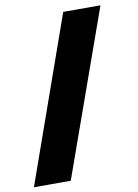

<svg xmlns="http://www.w3.org/2000/svg" viewBox="-98 -788 666 929"><g transform="rotate(-10 235.0 -323.5)"><path d="M279 -729H462L173 82H-8Z"/></g></svg>

Font: Mona Sans Black
Style: Regular
Weight: 900
Designer: Deni Anggara
Foundry: GitHub
Version: Version 2.000